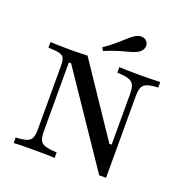

<svg xmlns="http://www.w3.org/2000/svg" viewBox="-136 -889 987 1020"><g transform="rotate(20 358.0 -379.0)"><path d="M533.1 5.6 189.5 -502.4H176.6V-115.3Q176.6 -83.9 183.5 -66.1Q190.3 -48.4 212.1 -40.7Q233.9 -33.1 279 -31.5V0Q262.9 -1.6 231.5 -2Q200 -2.4 162.9 -2.4Q125 -2.4 95.2 -2Q65.3 -1.6 47.6 0V-31.5Q89.5 -33.1 110.1 -40.7Q130.6 -48.4 137.1 -66.1Q143.5 -83.9 143.5 -113.7V-470.2Q143.5 -499.2 137.5 -513.3Q131.5 -527.4 110.9 -533.1Q90.3 -538.7 47.6 -539.5V-571Q66.1 -570.2 97.2 -569.4Q128.2 -568.5 166.1 -568.5Q194.4 -568.5 217.7 -569.4Q241.1 -570.2 257.3 -571L526.6 -170.2H539.5V-455.6Q539.5 -487.1 532.3 -504.8Q525 -522.6 503.2 -530.6Q481.5 -538.7 437.1 -539.5V-571Q454 -570.2 485.1 -569.4Q516.1 -568.5 553.2 -568.5Q591.1 -568.5 621.4 -569.4Q651.6 -570.2 668.5 -571V-539.5Q627.4 -537.9 606.9 -530.2Q586.3 -522.6 579 -505.2Q571.8 -487.9 571.8 -457.3V5.6ZM325.8 -621.8 316.1 -639.5Q348.4 -661.3 369.8 -679.4Q391.1 -697.6 406.9 -711.7Q422.6 -725.8 435.1 -736.7Q447.6 -747.6 462.1 -755.6Q482.3 -766.9 501.2 -762.9Q520.2 -758.9 528.2 -742.7Q536.3 -727.4 529.8 -710.5Q523.4 -693.5 502.4 -681.5Q485.5 -672.6 462.5 -666.5Q439.5 -660.5 406.9 -651.2Q374.2 -641.9 325.8 -621.8Z"/></g></svg>

Font: Playfair 12pt Medium
Style: Regular
Weight: 500
Designer: Claus Eggers Sørensen
Foundry: Claus Eggers Sørensen
Version: Version 2.000;gftools[0.9.28]